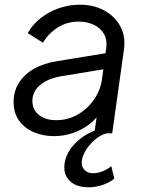

<svg xmlns="http://www.w3.org/2000/svg" viewBox="-20 -568 613 818"><path d="M209 12Q165 12 126 -4Q87 -20 62.5 -52.5Q38 -85 38 -134Q38 -179 60.5 -215Q83 -251 125 -275Q167 -299 226 -308L441 -343L434 -275L240 -243Q183 -233 150.5 -205.5Q118 -178 118 -138Q118 -101 145.5 -78.5Q173 -56 219 -56Q269 -56 311 -80Q353 -104 381 -144.5Q409 -185 415 -234L432 -359Q438 -399 422 -425Q406 -451 377.5 -463.5Q349 -476 316 -476Q265 -476 225.5 -450.5Q186 -425 163 -386L98 -427Q117 -461 150.5 -488.5Q184 -516 228 -532Q272 -548 321 -548Q379 -548 424 -523.5Q469 -499 492.5 -456Q516 -413 508 -356L458 0H382L397 -107L410 -94Q392 -63 361 -39Q330 -15 291 -1.5Q252 12 209 12ZM358 230Q309 230 281.5 206.5Q254 183 254 145Q254 110 273.5 77Q293 44 328 18.5Q363 -7 407 -20H438L435 0Q409 6 384.5 27Q360 48 344 75Q328 102 328 127Q328 144 341 157Q354 170 376 170Q396 170 416.5 162Q437 154 454 140L467 193Q447 210 417 220Q387 230 358 230Z"/></svg>

Font: Plus Jakarta Sans
Style: Italic
Weight: 400
Italic angle: -8°
Designer: Gumpita Rahayu
Foundry: Tokotype
Version: Version 2.006